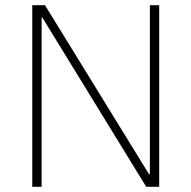

<svg xmlns="http://www.w3.org/2000/svg" viewBox="-20 -718 736 738"><path d="M143 -650H140V0H104V-698H153L553 -48H556V-698H592V0H542Z"/></svg>

Font: IBM Plex Sans Hebrew ExtLt
Style: Regular
Weight: 200
Designer: Mike Abbink, Paul van der Laan, Pieter van Rosmalen, Yanek Iontef
Foundry: Bold Monday
Version: Version 1.3